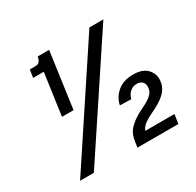

<svg xmlns="http://www.w3.org/2000/svg" viewBox="-152 -876 1073 1049"><g transform="rotate(-30 384.5 -352.0)"><path d="M156 -352 193 -615H126L133 -664H170Q184 -664 192.5 -672.5Q201 -681 204 -695L206 -704H278L229 -352ZM67 0 530 -700H618L154 0ZM429 0 434 -35Q440 -81 466.5 -109.5Q493 -138 536 -161Q561 -173 584.5 -185.5Q608 -198 624.5 -213.5Q641 -229 644 -252Q647 -278 634 -291Q621 -304 600 -304Q575 -304 557 -288.5Q539 -273 532 -246L461 -248Q471 -295 508.5 -326.5Q546 -358 608 -358Q668 -358 697 -325.5Q726 -293 719 -249Q713 -208 681.5 -179.5Q650 -151 595 -126Q565 -112 543 -96.5Q521 -81 512 -58H696L687 0Z"/></g></svg>

Font: Host Grotesk
Style: Italic
Weight: 400
Italic angle: -8°
Designer: Doğukan Karapınar based on Poppins by Indian Type Foundry, Jonny Pinhorn
Foundry: Element Type
Version: Version 1.001; ttfautohint (v1.8.4.7-5d5b)